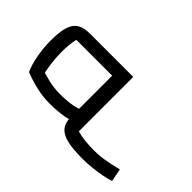

<svg xmlns="http://www.w3.org/2000/svg" viewBox="-220 -621 1095 1095"><g transform="rotate(-45 327.5 -73.0)"><path d="M50 334Q41 308 34.5 273Q28 238 24 199.5Q20 161 20 125Q20 46 31.5 -1Q43 -48 69.5 -69Q96 -90 140 -90H475V-379Q434 -390 364 -390Q321 -390 273 -383.5Q225 -377 185 -366L154 -440Q193 -458 251.5 -469Q310 -480 371 -480Q439 -480 479.5 -467.5Q520 -455 537.5 -426.5Q555 -398 555 -350V0H116Q108 29 104 62.5Q100 96 100 142Q100 176 106.5 218Q113 260 128 319ZM156 -33Q128 -65 119 -117.5Q110 -170 110 -228Q110 -285 122.5 -338Q135 -391 154 -440L229 -417Q212 -366 201 -320.5Q190 -275 190 -228Q190 -192 193.5 -158Q197 -124 206.5 -94Q216 -64 233 -40Z"/></g></svg>

Font: Changa
Style: Regular
Weight: 400
Designer: Eduardo Rodriguez Tunni
Foundry: Eduardo Rodriguez Tunni
Version: Version 3.003